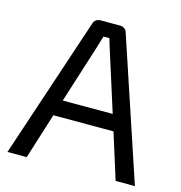

<svg xmlns="http://www.w3.org/2000/svg" viewBox="-103 -783 828 876"><g transform="rotate(15 311.0 -345.0)"><path d="M453 -216 521 0H612L390 -666C386 -681 373 -690 357 -690H265C249 -690 236 -681 232 -666L10 0H101L169 -216ZM429 -292H193L280 -566L297 -622H325C330 -604 336 -584 342 -566Z"/></g></svg>

Font: SnT
Style: Regular
Weight: 400
Designer: Natanael Gama
Version: Version 1.001;PS 001.001;hotconv 1.0.70;makeotf.lib2.5.58329